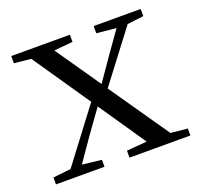

<svg xmlns="http://www.w3.org/2000/svg" viewBox="-97 -623 758 729"><g transform="rotate(-20 282.0 -258.0)"><path d="M11 0V-28L83 -36L244 -249L86 -480L18 -487V-516H255V-487L179 -480L304 -299L367 -390L430 -479L351 -487V-516H541V-487L475 -479L320 -275L486 -35L554 -28V0H308V-28L390 -35L261 -224L195 -132L129 -37L207 -28V0Z"/></g></svg>

Font: Early Summer Mincho
Style: Regular
Weight: 400
Designer: GuiWonder
Version: Version 1.002